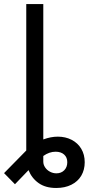

<svg xmlns="http://www.w3.org/2000/svg" viewBox="-61 -727 437 946"><path d="M152.3 -707V-40Q189.5 -53.7 223.6 -53.7Q261.7 -53.7 292 -38.1Q322.3 -22.5 339.4 6.1Q356.4 34.7 356.4 72.3Q356.4 109.9 339.4 138.7Q322.3 167.5 290.5 183.3Q258.8 199.2 215.8 199.2Q163.1 199.2 129.2 175Q95.2 150.9 79.6 111.3L12.7 180.7L-41 126L65.4 17.6L68.4 14.6V-707ZM216.8 127Q240.7 127 255.6 111.8Q270.5 96.7 270.5 72.3Q270.5 48.3 254.9 34.4Q239.3 20.5 212.9 20.5Q181.6 20.5 152.3 41.5V69.3Q152.3 84.5 161.4 97.9Q170.4 111.3 185.3 119.1Q200.2 127 216.8 127Z"/></svg>

Font: Pretendard Std
Style: Regular
Weight: 400
Designer: Base glyphs from Inter by Rasmus Andersson; Hangeul glyphs from Noto Sans CJK(Source Han Sans) by Jang Soo-young and Kan
Foundry: Kil Hyung-jin
Version: Version 1.309